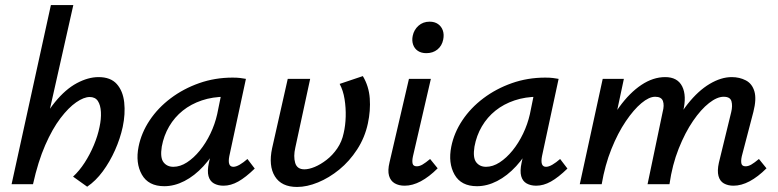

<svg xmlns="http://www.w3.org/2000/svg" viewBox="-20 -731 3087 762"><path d="M326 10 270 -30Q295 -53 316 -85.5Q337 -118 352.5 -155Q368 -192 375 -227Q382 -259 380.5 -286.5Q379 -314 368.5 -330Q358 -346 336 -346Q313 -346 282.5 -325Q252 -304 220 -262Q188 -220 159.5 -155Q131 -90 111 0H58Q83 -113 119.5 -193.5Q156 -274 198 -325.5Q240 -377 285 -401Q330 -425 371 -425Q419 -425 443.5 -397.5Q468 -370 473 -324.5Q478 -279 467 -227Q457 -181 436.5 -135Q416 -89 388 -51Q360 -13 326 10ZM26 0 182 -711H271L111 0Z M632 8Q569 8 543 -38Q517 -84 530 -149Q541 -204 574 -253.5Q607 -303 657.5 -341Q708 -379 770.5 -401Q833 -423 903 -423Q921 -423 933 -421.5Q945 -420 956 -418L890 -111Q882 -69 906 -69Q917 -69 931.5 -77.5Q946 -86 962 -100L991 -62Q955 -27 925.5 -10.5Q896 6 867 6Q845 6 829 -3Q813 -12 807.5 -32Q802 -52 809 -85L844 -243L892 -277Q877 -215 850 -162.5Q823 -110 787.5 -71.5Q752 -33 712 -12.5Q672 8 632 8ZM668 -69Q695 -69 722 -86.5Q749 -104 773 -133.5Q797 -163 815 -200.5Q833 -238 842 -278L863 -381L910 -344Q902 -346 893 -346.5Q884 -347 875 -347Q824 -347 781 -332.5Q738 -318 705.5 -292Q673 -266 651.5 -229.5Q630 -193 622 -149Q615 -105 629 -87Q643 -69 668 -69Z M1159 11Q1097 11 1071 -31Q1045 -73 1060 -143L1122 -418H1211L1152 -145Q1144 -110 1151.5 -84.5Q1159 -59 1188 -59Q1206 -59 1229 -68.5Q1252 -78 1276 -96.5Q1300 -115 1318.5 -142Q1337 -169 1344 -203Q1351 -233 1352 -268Q1353 -303 1347.5 -337.5Q1342 -372 1328 -398L1420 -429Q1444 -389 1447.5 -340.5Q1451 -292 1440 -241Q1428 -185 1397.5 -138Q1367 -91 1326.5 -58Q1286 -25 1242 -7Q1198 11 1159 11Z M1586 6Q1563 6 1546.5 -3.5Q1530 -13 1524 -33.5Q1518 -54 1526 -87L1603 -418H1690L1619 -111Q1615 -93 1617.5 -82Q1620 -71 1634 -71Q1645 -71 1657 -78Q1669 -85 1687 -100L1717 -63Q1683 -29 1650 -11.5Q1617 6 1586 6ZM1672 -520Q1652 -520 1638.5 -529Q1625 -538 1619.5 -554Q1614 -570 1618 -589Q1623 -613 1641 -629Q1659 -645 1685 -645Q1705 -645 1718.5 -635.5Q1732 -626 1737.5 -610Q1743 -594 1739 -574Q1734 -549 1716 -534.5Q1698 -520 1672 -520Z M1873 8Q1810 8 1784 -38Q1758 -84 1771 -149Q1782 -204 1815 -253.5Q1848 -303 1898.5 -341Q1949 -379 2011.5 -401Q2074 -423 2144 -423Q2162 -423 2174 -421.5Q2186 -420 2197 -418L2131 -111Q2123 -69 2147 -69Q2158 -69 2172.5 -77.5Q2187 -86 2203 -100L2232 -62Q2196 -27 2166.5 -10.5Q2137 6 2108 6Q2086 6 2070 -3Q2054 -12 2048.5 -32Q2043 -52 2050 -85L2085 -243L2133 -277Q2118 -215 2091 -162.5Q2064 -110 2028.5 -71.5Q1993 -33 1953 -12.5Q1913 8 1873 8ZM1909 -69Q1936 -69 1963 -86.5Q1990 -104 2014 -133.5Q2038 -163 2056 -200.5Q2074 -238 2083 -278L2104 -381L2151 -344Q2143 -346 2134 -346.5Q2125 -347 2116 -347Q2065 -347 2022 -332.5Q1979 -318 1946.5 -292Q1914 -266 1892.5 -229.5Q1871 -193 1863 -149Q1856 -105 1870 -87Q1884 -69 1909 -69Z M2891 6Q2869 6 2853 -3Q2837 -12 2831.5 -32.5Q2826 -53 2833 -85L2882 -286Q2888 -311 2883 -329Q2878 -347 2852 -347Q2826 -347 2794 -322Q2762 -297 2730.5 -251Q2699 -205 2673.5 -141Q2648 -77 2637 0H2575Q2597 -105 2632 -185Q2667 -265 2709 -318Q2751 -371 2796.5 -398Q2842 -425 2884 -425Q2915 -425 2940 -412Q2965 -399 2974 -368.5Q2983 -338 2970 -287L2924 -111Q2920 -93 2922.5 -82Q2925 -71 2939 -71Q2950 -71 2962 -78Q2974 -85 2992 -100L3022 -63Q2988 -29 2955 -11.5Q2922 6 2891 6ZM2281 0 2372 -418H2456L2367 0ZM2313 0Q2333 -94 2365 -172Q2397 -250 2438 -306.5Q2479 -363 2525.5 -394Q2572 -425 2620 -425Q2669 -425 2687.5 -388Q2706 -351 2691 -289L2623 0H2550L2610 -287Q2617 -313 2611 -330Q2605 -347 2580 -347Q2556 -347 2525.5 -321.5Q2495 -296 2463.5 -249.5Q2432 -203 2406.5 -139.5Q2381 -76 2368 0Z"/></svg>

Font: Ysabeau SemiBold
Style: Italic
Weight: 600
Italic angle: -12°
Designer: Christian Thalmann (Catharsis Fonts)
Version: Version 2.002